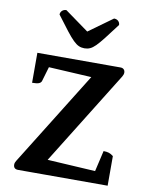

<svg xmlns="http://www.w3.org/2000/svg" viewBox="-96 -966 822 1037"><g transform="rotate(10 315.0 -447.5)"><path d="M76 0Q50 0 50 -25Q50 -35.1 57 -46L402.9 -602.2L405.3 -560.8L118.4 -576.6L146.6 -586L119.8 -495Q116.8 -486 105.9 -481.3Q95 -476.6 68.5 -476.6V-641H524.5Q536.5 -641 543 -634.2Q549.5 -627.5 549.5 -616.5Q549.5 -607 542.5 -595L200.6 -44.4L197.7 -82.9L513.7 -64.4L482.2 -47.8L512.9 -180.3Q529.6 -180.3 542.1 -176.4Q554.6 -172.4 566.9 -162.2V0ZM314.3 -708.9Q297.5 -708.9 283.4 -715.1Q269.3 -721.2 252.6 -737.5Q235.8 -753.8 211.8 -784.7Q187.8 -815.5 150.6 -865.4Q150.6 -877.9 159.8 -886.6Q168.9 -895.2 183 -895.2L326.1 -791.8H301.4L444.5 -895.2Q459.1 -895.2 468 -886.6Q476.9 -877.9 476.9 -865.4Q439.7 -815.5 415.4 -784.7Q391.2 -753.8 375 -737.5Q358.7 -721.2 344.7 -715.1Q330.6 -708.9 314.3 -708.9Z"/></g></svg>

Font: Petrona
Style: Regular
Weight: 400
Designer: Ringo R. Seeber
Foundry: Ringo R. Seeber
Version: Version 2.001; ttfautohint (v1.8.3)